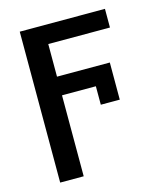

<svg xmlns="http://www.w3.org/2000/svg" viewBox="-110 -611 772 899"><g transform="rotate(-15 276.0 -162.0)"><path d="M70.3 203.1V-528.4H483.3V-437.9H184.3V-279.8H440.3V-99.8H348.4V-189.3H184.3V203.1Z"/></g></svg>

Font: Cannonade Med
Style: Regular
Weight: 500
Designer: Rasmus Andersson
Foundry: rsms
Version: Version 3.012;git-f93a4a705